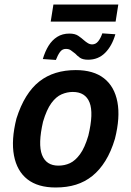

<svg xmlns="http://www.w3.org/2000/svg" viewBox="-20 -822 583 852"><path d="M227 10Q148 10 101.5 -26.5Q55 -63 42 -132Q29 -201 53 -296Q71 -353 96.5 -394Q122 -435 154.5 -460.5Q187 -486 227.5 -498.5Q268 -511 316 -511Q395 -511 441.5 -474.5Q488 -438 501 -369.5Q514 -301 490 -206Q473 -149 447.5 -108Q422 -67 389.5 -41Q357 -15 317 -2.5Q277 10 227 10ZM239 -87Q267 -87 290.5 -98Q314 -109 335 -137.5Q356 -166 372 -220Q396 -320 377.5 -367Q359 -414 303 -414Q278 -414 253.5 -403.5Q229 -393 208 -364.5Q187 -336 171 -282Q148 -182 166.5 -134.5Q185 -87 239 -87ZM205 -726 217 -802H505L493 -726ZM228 -556 170 -560Q180 -594 195.5 -619Q211 -644 234 -658.5Q257 -673 288 -673Q313 -673 327.5 -663Q342 -653 353 -643Q361 -636 370 -630.5Q379 -625 389 -625Q405 -625 416 -639Q427 -653 434 -674L492 -670Q477 -618 446.5 -587.5Q416 -557 371 -557Q347 -557 334.5 -566Q322 -575 314 -584Q304 -591 295.5 -598Q287 -605 272 -605Q256 -605 246 -591Q236 -577 228 -556Z"/></svg>

Font: Nunito Sans 7pt Condensed
Style: Bold Italic
Weight: 700
Width: 3
Italic angle: -9°
Designer: Vernon Adams
Foundry: Vernon Adams
Version: Version 3.101;gftools[0.9.27]